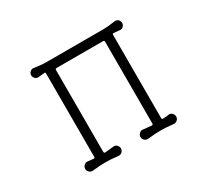

<svg xmlns="http://www.w3.org/2000/svg" viewBox="-144 -952 1289 1192"><g transform="rotate(-30 500.0 -356.0)"><path d="M209 12Q196 13 185 3Q174 -7 174 -21Q174 -35 185 -45.5Q196 -56 209 -54Q219 -53 229.5 -52Q240 -51 251 -50H253Q260 -50 260 -58V-656Q260 -666 251 -664L209 -660Q196 -658 185 -668Q174 -678 174 -692Q174 -706 185 -716Q196 -726 209 -724Q229 -721 252 -718.5Q275 -716 297 -716H703Q725 -716 748 -718.5Q771 -721 791 -724Q805 -726 815.5 -716Q826 -706 826 -692Q826 -678 815.5 -668Q805 -658 791 -660L749 -664H747Q740 -664 740 -656V-58Q740 -50 748 -50Q759 -50 770 -51.5Q781 -53 791 -54Q805 -56 815.5 -45.5Q826 -35 826 -21Q826 -7 815.5 3Q805 13 791 12Q755 8 735 7Q715 6 698 6Q678 6 659 7Q640 8 605 12Q592 13 581 3Q570 -7 570 -21Q570 -35 581 -45.5Q592 -56 605 -54L667 -48Q676 -48 676 -57V-644Q676 -653 667 -653H333Q324 -653 324 -644V-57Q324 -48 333 -48L395 -54Q409 -56 419.5 -45.5Q430 -35 430 -21Q430 -7 419.5 3Q409 13 395 12Q359 8 339 7Q319 6 302 6Q282 6 263 7Q244 8 209 12Z"/></g></svg>

Font: Kiwi Maru Light
Style: Regular
Weight: 300
Designer: Hiroki-Chan
Version: Version 1.100